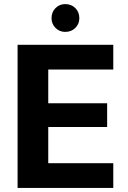

<svg xmlns="http://www.w3.org/2000/svg" viewBox="-20 -919 626 939"><path d="M66 0V-700H534V-579H216V-414H504V-298H216V-121H534V0ZM299 -763Q271 -763 251.5 -782.5Q232 -802 232 -830Q232 -860 251.5 -879.5Q271 -899 299 -899Q329 -899 348.5 -879.5Q368 -860 368 -830Q368 -802 348.5 -782.5Q329 -763 299 -763Z"/></svg>

Font: DM Sans 20pt Black
Style: Regular
Weight: 900
Version: Version 4.004;gftools[0.9.30]